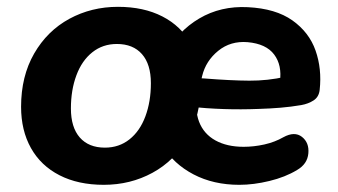

<svg xmlns="http://www.w3.org/2000/svg" viewBox="-20 -520 971 551"><path d="M40.5 -213.5Q40.5 -301.1 78 -366.3Q115.6 -431.5 179 -466Q242.4 -500.4 318.6 -500.4Q392.3 -500.4 445.8 -472.9Q499.4 -445.4 527.7 -394.8Q556 -344.2 556 -276.6Q556 -188.9 518.5 -123.7Q480.9 -58.5 417.5 -24.1Q354.1 10.4 277.9 10.4Q204.2 10.4 150.7 -17.1Q97.1 -44.6 68.8 -95.2Q40.5 -145.8 40.5 -213.5ZM413 -281.2Q413 -335.5 387.5 -364.6Q361.9 -393.8 315.4 -393.8Q274.9 -393.8 245 -370Q215 -346.2 199.3 -304Q183.5 -261.8 183.5 -208.8Q183.5 -154.6 209 -125.4Q234.6 -96.3 281.1 -96.3Q321.6 -96.3 351.5 -120Q381.5 -143.8 397.2 -186Q413 -228.3 413 -281.2ZM417.2 -214.3Q419.6 -296.7 454.7 -363.5Q489.8 -430.4 551.7 -466.9Q613.5 -503.4 691.1 -499.4Q771.1 -495.5 819.2 -461.4Q867.2 -427.3 885.6 -374.9Q904 -322.5 897.4 -262Q895.2 -241.8 880 -231.9Q864.8 -222 844.4 -218.4Q814.9 -213.4 785.1 -210.9Q755.3 -208.4 722 -207.4Q671.3 -205.4 622.8 -207Q574.4 -208.6 520.4 -214L533.7 -297Q553.9 -295.2 567 -294.8Q642.8 -288.8 695.4 -288.5Q748.1 -288.2 799.6 -299.8L783.2 -285.6Q789.8 -332.8 766.8 -363.5Q743.8 -394.3 690.5 -399Q641.8 -403 606.3 -374.2Q570.7 -345.3 560.2 -302.2L548.6 -252Q537.8 -205.6 551.3 -170.6Q564.8 -135.6 598.1 -117.1Q631.3 -98.7 679.1 -98.7Q708.6 -98.7 738.7 -105.4Q768.8 -112.2 793.2 -126.2Q825.4 -143.8 846.6 -127.2Q867.7 -110.5 864.9 -79.9Q862.2 -49.3 832.5 -32.1Q798.5 -11.5 753.1 -0.6Q707.8 10.4 666.8 10.4Q592.7 10.4 535.5 -19.5Q478.3 -49.4 447 -100.9Q415.6 -152.4 417.2 -214.3Z"/></svg>

Font: SN Pro Thin
Style: Italic
Weight: 200
Italic angle: -9°
Designer: Tobias Whetton
Foundry: Supernotes
Version: Version 1.003;Glyphs 3.3 (3324)